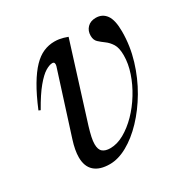

<svg xmlns="http://www.w3.org/2000/svg" viewBox="-124 -614 720 735"><g transform="rotate(-30 236.0 -246.5)"><path d="M452.5 -407Q452.5 -343 434 -282Q415.5 -221 384.5 -168.2Q353.5 -115.5 315.2 -75.2Q277 -35 236.5 -12.5Q196 10 159 10Q114.5 10 91.2 -10.8Q68 -31.5 68 -72Q68 -103 81.5 -145L168.5 -418Q170.5 -425.5 168.8 -430.5Q167 -435.5 160 -435.5Q147.5 -435.5 129.2 -424.5Q111 -413.5 86.8 -384.5Q62.5 -355.5 32 -301.5L24 -305Q47.5 -361.5 70 -399.5Q92.5 -437.5 114.5 -460.2Q136.5 -483 159.8 -493Q183 -503 208 -503Q219.5 -503 228.8 -501.5Q238 -500 246.8 -497.5Q255.5 -495 265 -491.5L160 -157Q153 -133.5 149.2 -116Q145.5 -98.5 145.5 -85.5Q145.5 -61.5 157.2 -51.8Q169 -42 190.5 -42Q221 -42 252 -59.5Q283 -77 311.8 -106.2Q340.5 -135.5 363.2 -172.5Q386 -209.5 399.2 -248.8Q412.5 -288 412.5 -325Q412.5 -357.5 401.8 -374.8Q391 -392 376.5 -402.5Q362 -413 351 -423.2Q340 -433.5 340 -452.5Q340 -474.5 353.8 -488.5Q367.5 -502.5 391 -502.5Q420 -502.5 436.2 -480Q452.5 -457.5 452.5 -407Z"/></g></svg>

Font: Newsreader 60pt
Style: Italic
Weight: 400
Italic angle: -17°
Designer: Hugues Gentile
Foundry: Production Type
Version: Version 1.003